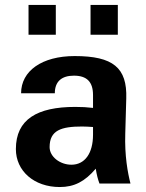

<svg xmlns="http://www.w3.org/2000/svg" viewBox="-20 -740 590 774"><path d="M355 -197C355 -122 322 -76 268 -76C222 -76 180 -108 180 -147C180 -215 227 -230 311 -230C326 -230 340 -229 355 -228ZM44 -139C44 -51 117 14 221 14C279 14 322 -8 366 -60C370 -35 374 -19 381 0H506C495 -43 482 -112 485 -202L489 -343C493 -467 436 -514 281 -514C149 -514 65 -454 65 -364H201C201 -411 228 -435 278 -435C330 -435 355 -410 355 -357V-305C330 -308 310 -309 283 -309C130 -309 44 -259 44 -139ZM205 -600V-720H95V-600ZM455 -600V-720H345V-600Z"/></svg>

Font: Perun
Style: Bold
Weight: 700
Foundry: Copyright (c) Stefan Peev, Context Ltd, 2016
Version: Version 1.089